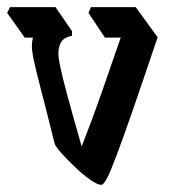

<svg xmlns="http://www.w3.org/2000/svg" viewBox="-56 -514 480 536"><path d="M227 2Q216 2 195.5 -12.5Q175 -27 153 -48Q131 -69 114.5 -87.5Q98 -106 96 -115Q74 -204 60 -257.5Q46 -311 39.5 -340.5Q33 -370 33 -386Q33 -398 36 -409H13L-36 -478L-28 -494H99L145 -427V-414Q123 -410 115 -397Q107 -384 107 -364Q107 -353 112 -328.5Q117 -304 131 -251.5Q145 -199 172 -105Q186 -141 200 -178.5Q214 -216 233 -270.5Q252 -325 281 -409H237L191 -478L198 -494H323L384 -410Q342 -285 314 -204.5Q286 -124 269 -79Q252 -34 242.5 -16Q233 2 227 2Z"/></svg>

Font: Jaini
Style: Regular
Weight: 400
Designer: Maithili Shingre, Girish Dalvi (Devanagari), Taresh Vohra (Latin)
Foundry: Ek Type
Version: Version 2.000; ttfautohint (v1.8.4.7-5d5b)